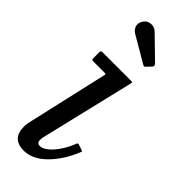

<svg xmlns="http://www.w3.org/2000/svg" viewBox="-252 -776 812 812"><g transform="rotate(45 154.5 -370.0)"><path d="M70.5 -730Q80.5 -747.5 101.5 -749.8Q122.5 -752 136.5 -738L233.5 -643.5Q242.5 -634.5 234 -625.5L217 -607.5Q213 -603 210.2 -602Q207.5 -601 202 -604.5L84 -673.5Q71.5 -681 65.5 -696.2Q59.5 -711.5 70.5 -730ZM221 -512 120 -89Q119 -85 118.5 -80Q118 -75 118 -71Q118 -52 136 -52Q152.5 -52 171.8 -68Q191 -84 208.8 -110.8Q226.5 -137.5 238.5 -169Q240.5 -175.5 249 -173L270 -166Q275.5 -164 277.2 -163Q279 -162 276.5 -156.5Q247.5 -84 200.2 -37Q153 10 101 10Q30 10 30 -63Q30 -73 32 -85L117 -458Q118 -462 116.8 -463.5Q115.5 -465 109 -465H42Q33 -465 33 -472V-508.5Q33 -520 40.5 -520H212.5Q219.5 -520 220.8 -518.8Q222 -517.5 221 -512Z"/></g></svg>

Font: Besley*
Style: Italic
Weight: 400
Italic angle: -13°
Designer: Owen Earl
Foundry: indestructible type*
Version: Version 2.000; ttfautohint (v1.8.3)